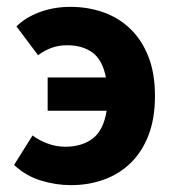

<svg xmlns="http://www.w3.org/2000/svg" viewBox="-20 -528 507 560"><path d="M187 12Q143 12 99 -1.5Q55 -15 21 -47L75 -133Q93 -119 118.5 -109.5Q144 -100 170 -100Q219 -100 250.5 -124Q282 -148 291 -205H119V-302H289Q279 -353 250 -374.5Q221 -396 176 -396Q151 -396 130.5 -388.5Q110 -381 91 -367L28 -451Q54 -477 95.5 -492.5Q137 -508 185 -508Q237 -508 282 -492Q327 -476 360.5 -443.5Q394 -411 413 -362.5Q432 -314 432 -248Q432 -183 413.5 -134.5Q395 -86 362 -53.5Q329 -21 284 -4.5Q239 12 187 12Z"/></svg>

Font: Giro Regular
Style: Bold
Weight: 700
Designer: Paul D. Hunt
Foundry: Adobe Systems Incorporated
Version: Version 1.000;PS 1.0;hotconv 1.0.88;makeotf.lib2.5.647800